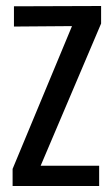

<svg xmlns="http://www.w3.org/2000/svg" viewBox="-20 -620 374 640"><path d="M22 0V-57L220 -533L26.5 -531.5V-599L317 -600V-541.5L115.5 -67.5H310.5V0Z"/></svg>

Font: Big Shoulders Text Thin Medium
Style: Regular
Weight: 500
Version: Version 2.002